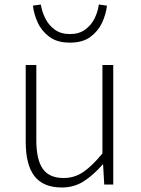

<svg xmlns="http://www.w3.org/2000/svg" viewBox="-20 -818 623 851"><path d="M254 13Q172 13 133 -37Q94 -87 94 -190V-530H141V-196Q141 -111 169.5 -70Q198 -29 262 -29Q310 -29 349 -55.5Q388 -82 434 -138V-530H482V0H442L437 -89H435Q395 -43 352 -15Q309 13 254 13ZM290 -629Q233 -629 198.5 -655Q164 -681 147 -718.5Q130 -756 126 -793L161 -798Q166 -766 181 -736Q196 -706 223 -686.5Q250 -667 290 -667Q330 -667 357 -686.5Q384 -706 399 -736Q414 -766 418 -798L454 -793Q450 -756 433 -718.5Q416 -681 381.5 -655Q347 -629 290 -629Z"/></svg>

Font: Noto Sans SC ExtraLight
Style: Regular
Weight: 250
Designer: Ryoko NISHIZUKA 西塚涼子 (kana, bopomofo & ideographs); Paul D. Hunt (Latin, Greek & Cyrillic); Sandoll Communications 산돌커뮤니
Foundry: Adobe
Version: Version 2.004-H2;hotconv 1.0.118;makeotfexe 2.5.65603